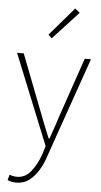

<svg xmlns="http://www.w3.org/2000/svg" viewBox="-67 -860 602 1144"><g transform="rotate(5 234.0 -288.0)"><path d="M74 244Q61 244 47 241Q33 238 23 233L32 200Q40 204 52 206.5Q64 209 76 209Q126 209 160 166.5Q194 124 216 61L231 12L13 -527H53L186 -183Q199 -149 214.5 -109.5Q230 -70 245 -35H250Q263 -70 276 -109.5Q289 -149 300 -183L418 -527H455L245 74Q232 115 209 154Q186 193 153 218.5Q120 244 74 244ZM211 -631 190 -651 335 -820 364 -797Z"/></g></svg>

Font: Noto Sans JP Thin Thin
Style: Regular
Weight: 250
Version: Version 2.004-H2;hotconv 1.0.118;makeotfexe 2.5.65603